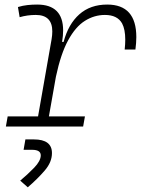

<svg xmlns="http://www.w3.org/2000/svg" viewBox="-20 -547 626 830"><path d="M5.4 0 13.2 -43.9H144.5L203.1 -377.9Q206.1 -396 206.1 -411.1Q206.1 -482.4 134.8 -482.4Q98.6 -482.4 64.9 -472.7L57.6 -516.6Q78.1 -522.9 98.9 -525.1Q119.6 -527.3 140.6 -527.3Q252.9 -527.3 252.9 -415.5Q252.9 -393.1 248.5 -365.7H254.9Q275.4 -442.9 323 -485.1Q370.6 -527.3 443.4 -527.3Q569.3 -527.3 569.3 -386.7Q569.3 -361.8 565.4 -333H519Q521.5 -356 521.5 -375.5Q521.5 -419.9 507.8 -445.8Q487.3 -482.4 433.6 -482.4Q387.7 -482.4 347.2 -457Q306.6 -431.6 274.7 -373Q242.7 -314.5 221.7 -215.3L191.4 -43.9H347.2L339.4 0ZM100.1 262.7 67.4 233.9Q99.1 207.5 127.7 178Q156.2 148.4 156.2 124.5Q156.2 100.6 118.7 100.6H82L89.8 55.7H126.5Q204.6 55.7 204.6 114.7Q204.6 153.8 173.6 189.9Q142.6 226.1 100.1 262.7Z"/></svg>

Font: CaskaydiaCove NFP ExtraLight
Style: Italic
Weight: 200
Italic angle: -10°
Designer: Aaron Bell
Foundry: Saja Typeworks
Version: Version 2111.001; VTT 6.35;Nerd Fonts 3.1.1